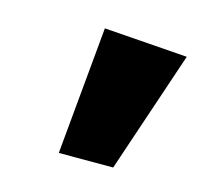

<svg xmlns="http://www.w3.org/2000/svg" viewBox="-52 -898 376 358"><g transform="rotate(15 136.0 -719.5)"><path d="M110.8 -842.8 272 -831.1 192.9 -596.2H87.9Z"/></g></svg>

Font: Fira Sans Compressed ExtraBold
Style: Italic
Weight: 800
Width: 3
Italic angle: -8°
Designer: Carrois Corporate & Edenspiekermann AG
Foundry: Carrois Corporate GbR & Edenspiekermann AG
Version: Version 4.203;PS 004.203;hotconv 1.0.88;makeotf.lib2.5.64775